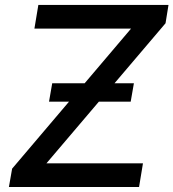

<svg xmlns="http://www.w3.org/2000/svg" viewBox="-20 -747 693 767"><path d="M15.6 0H535.5L551.1 -94.5H165.5L375 -340.9H502.1L514.9 -414.4H437.5L641.3 -654.1L653.1 -727.3H133.2L117.5 -632.8H503.6L318.2 -414.4H188.6L175.8 -340.9H255.7L28.4 -73.2Z"/></svg>

Font: Magic Ui Pro Medium
Style: Italic
Weight: 500
Italic angle: -9.39999°
Designer: Stefan Endress, Andreas Faust
Version: Version 1.000;FEAKit 1.0